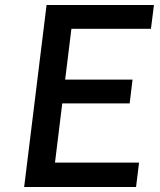

<svg xmlns="http://www.w3.org/2000/svg" viewBox="-20 -747 640 767"><path d="M76.5 0 166 -727H595L583 -632H215L271 -678.5L236 -394.5L190 -429H509.5L498 -334H201L233.5 -373L192.5 -39L149.5 -97.5H535.5L523.5 0Z"/></svg>

Font: Spline Sans Mono Medium
Style: Italic
Weight: 500
Italic angle: -4°
Monospace: yes
Designer: Eben Sorkin, Mirko Velimirovic
Foundry: Sorkin Type
Version: Version 1.004